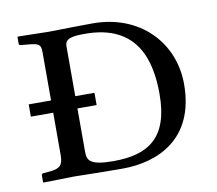

<svg xmlns="http://www.w3.org/2000/svg" viewBox="-59 -530 679 601"><g transform="rotate(-10 280.5 -230.0)"><path d="M32 -21V0L33 2L131 0C159 0 205 2 285 2C396 2 520 -50 520 -225C520 -358 421 -462 271 -462C245 -462 184 -461 131 -460L33 -462L32 -460V-439C32 -436 35 -434 39 -434L61 -432C94 -429 101 -426 101 -400V-247H30V-208H101V-73C101 -42 91 -32 61 -29L38 -27C34 -27 32 -24 32 -21ZM178 -71V-208H239V-247H178V-406C178 -431 203 -434 242 -434C410 -434 439 -312 439 -208C439 -68 371 -26 261 -26C185 -26 178 -43 178 -71Z"/></g></svg>

Font: Linux Libertine O C
Style: Regular
Weight: 400
Designer: Philipp H. Poll
Foundry: Philipp H. Poll
Version: Version 4.0.3